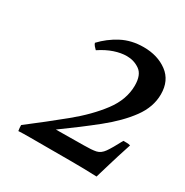

<svg xmlns="http://www.w3.org/2000/svg" viewBox="-115 -882 618 641"><g transform="rotate(30 194.5 -561.5)"><path d="M340 -335Q292 -337 243.5 -337Q195 -337 151 -337Q108 -337 81 -337Q54 -337 38 -336Q37 -341 36.5 -347Q36 -353 36 -358Q104 -410 164 -459Q224 -508 261.5 -558Q299 -608 299 -662Q299 -703 277 -718.5Q255 -734 227 -734Q205 -734 179.5 -725.5Q154 -717 127 -699Q122 -704 118 -708.5Q114 -713 112 -719Q140 -749 177 -768.5Q214 -788 261 -788Q315 -788 352 -760.5Q389 -733 389 -680Q389 -631 356 -586Q323 -541 267.5 -496.5Q212 -452 144 -403L250 -404Q282 -404 298 -407.5Q314 -411 326 -428Q338 -445 358 -483Q364 -483 371 -483Q378 -483 385 -481Q366 -423 357 -392Q348 -361 340 -335Z"/></g></svg>

Font: Tiro Devanagari Marathi
Style: Italic
Weight: 400
Italic angle: -11°
Designer: Devanagari: John Hudson & Fiona Ross, assisted by Paul Hanslow. Latin: John Hudson with Paul Hanslow, assisted by Kaja S
Foundry: Tiro Typeworks Ltd.
Version: Version 1.52